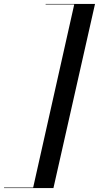

<svg xmlns="http://www.w3.org/2000/svg" viewBox="-116 -800 500 970"><path d="M-95.5 150V147.5H51.5L259 -777.5H114.5V-780H364L154 150Z"/></svg>

Font: Bodoni Moda 72pt Medium
Style: Italic
Weight: 500
Italic angle: -13°
Designer: Owen Earl
Foundry: indestructible type
Version: Version 2.004